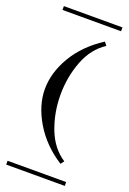

<svg xmlns="http://www.w3.org/2000/svg" viewBox="-148 -757 540 806"><g transform="rotate(20 122.0 -354.0)"><path d="M252.9 -690.9H-8.8V-708H252.9ZM252.9 0H-8.8V-17.1H252.9ZM215.8 -611.8Q159.7 -575.7 132.3 -504.6Q105 -433.6 105 -354Q105 -274.4 132.3 -203.4Q159.7 -132.3 215.8 -96.2L204.1 -81.1Q124.5 -131.8 79.8 -206.5Q35.2 -281.2 35.2 -354Q35.2 -427.7 78.4 -500.7Q121.6 -573.7 204.1 -627Z"/></g></svg>

Font: FoglihtenFr01
Style: Regular
Weight: 500
Version: Version 0.68